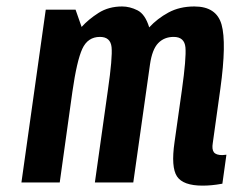

<svg xmlns="http://www.w3.org/2000/svg" viewBox="-20 -573 731 603"><path d="M293.9 -457.1Q327 -457.1 330.4 -424.9Q333.7 -392.7 318.9 -290.4L278 0H398.6L451.1 -370.9Q457.9 -417.9 476.8 -437.5Q495.7 -457.1 525.4 -457.1Q559.3 -457.1 562.4 -424.1Q565.4 -391.1 551.3 -290.4L528.1 -126.3Q516.7 -47.9 535.9 -18.9Q555.1 10 616.1 10Q630.6 10 645.1 8.6Q659.6 7.3 678.4 3.9L691.1 -87.1Q679.4 -85.9 678.1 -85.9Q658.4 -85.9 651.6 -95Q644.9 -104.1 648.3 -124.1L672.1 -294.6Q691.9 -438.6 675.9 -495.6Q659.9 -552.7 590.4 -552.7Q544.1 -552.7 509.1 -533.7Q474.1 -514.7 448.6 -487Q436 -528.4 411.8 -540.6Q387.6 -552.7 363.6 -552.7Q321.4 -552.7 289.7 -532.6Q258 -512.4 236.3 -488.4L217.3 -542.7H123.7L47.3 0H167.6L207.3 -284.6Q221.3 -382.3 238.5 -419.7Q255.7 -457.1 293.9 -457.1Z"/></svg>

Font: Secuela ExtLt
Style: Italic
Weight: 200
Italic angle: -8°
Designer: Fernando Haro
Foundry: deFharo
Version: Version 1.704